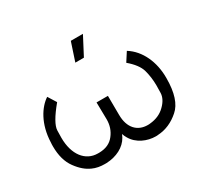

<svg xmlns="http://www.w3.org/2000/svg" viewBox="-153 -927 1175 1125"><g transform="rotate(-30 435.0 -364.0)"><path d="M464 -607 529 -731H447L406 -607ZM664 -457C703 -424 728 -391 737 -359C746 -326 751 -291 751 -254C751 -247 751 -230 750 -203C749 -176 735 -149 709 -124C683 -98 649 -83 608 -79C602 -78 596 -78 591 -78C523 -78 475 -125 475 -214L474 -343H397L399 -227C399 -189 388 -155 365 -126C342 -96 309 -81 265 -80H255C171 -80 115 -153 115 -266C115 -268 115 -285 116 -316C117 -347 144 -395 198 -460L163 -516C108 -480 52 -397 48 -273C47 -264 47 -256 47 -247C47 -186 61 -136 89 -98C145 -21 205 -6 258 -6H271C338 -9 397 -38 425 -89C428 -95 431 -101 434 -108C437 -97 442 -88 447 -79C478 -23 543 3 599 3C604 3 610 3 615 2C667 -1 715 -22 758 -60C801 -97 823 -164 823 -261V-266C823 -370 781 -467 702 -516Z"/></g></svg>

Font: Montserrat Z
Style: Regular
Weight: 400
Designer: Julieta Ulanovsky
Foundry: Julieta Ulanovsky
Version: Version 8.000